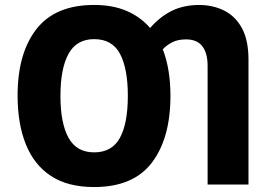

<svg xmlns="http://www.w3.org/2000/svg" viewBox="-20 -745 1097 775"><path d="M668 -358Q668 -187 593 -88.5Q518 10 360 10Q254 10 186 -34.5Q118 -79 84.5 -162Q51 -245 51 -359Q51 -530 127 -627.5Q203 -725 360 -725Q435 -725 491 -701Q547 -677 586 -632Q624 -676 671 -700Q718 -724 781 -725Q840 -725 885.5 -702Q931 -679 957 -630.5Q983 -582 983 -504V0H818V-479Q818 -531 796.5 -558.5Q775 -586 731 -586Q698 -586 675.5 -574.5Q653 -563 637 -546Q668 -467 668 -358ZM224 -358Q224 -248 256.5 -189Q289 -130 360 -130Q432 -130 464 -188.5Q496 -247 496 -358Q496 -468 464.5 -527.5Q433 -587 360 -587Q289 -587 256.5 -527.5Q224 -468 224 -358Z"/></svg>

Font: Noto Sans SemiCondensed ExtraBold
Style: Regular
Weight: 800
Width: 4
Designer: Monotype Design Team
Foundry: Monotype Imaging Inc.
Version: Version 2.013; ttfautohint (v1.8.4.7-5d5b)